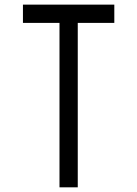

<svg xmlns="http://www.w3.org/2000/svg" viewBox="-20 -801 587 821"><path d="M78.1 -703.1V-781.2H468.8V-703.1H312.5V0H234.4V-703.1Z"/></svg>

Font: Luculent
Style: Regular
Weight: 400
Monospace: yes
Designer: Andrew Kensler
Version: Version 1.0.0-845fa02f9341